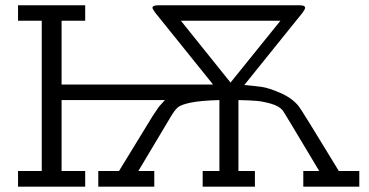

<svg xmlns="http://www.w3.org/2000/svg" viewBox="-20 -703 1390 723"><path d="M47.9 0V-59.1H137.2V-625H47.9V-683.1H300.8V-625H211.9V-384.8H782.2L564.9 -654.8Q553.7 -669.9 554.2 -673.8Q554.2 -682.6 574.2 -683.1H1108.9Q1128.9 -683.1 1128.9 -673.8Q1128.9 -668 1118.2 -653.8L899.9 -382.8Q942.9 -378.9 967 -375.5Q991.2 -372.1 1034.7 -353.5Q1078.1 -335 1104 -304.2Q1116.2 -289.1 1255.9 -59.1H1333V0H1122.1V-59.1H1182.1Q1048.3 -283.2 1043.9 -288.1Q1029.8 -304.2 1000.5 -312.5Q971.2 -320.8 947.5 -323Q923.8 -325.2 877.9 -326.2V-59.1H939.9V0H743.2V-59.1H806.2V-326.2Q735.4 -324.2 698.7 -316.7Q662.1 -309.1 650.1 -299.1Q638.2 -289.1 624 -265.1L501 -59.1H561V0H350.1V-59.1H428.2L554.2 -265.1L578.1 -300.8L601.1 -326.2H211.9V-59.1H300.8V0ZM661.1 -625 848.1 -392.1 1036.1 -625Z"/></svg>

Font: CMU Concrete
Style: Roman
Weight: 500
Version: Version 0.7.0